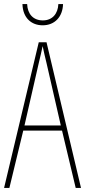

<svg xmlns="http://www.w3.org/2000/svg" viewBox="-20 -921 417 941"><path d="M289 -901H266C264 -854 237 -821 190 -821C143 -821 115 -852 113 -901H90C92 -832 135 -797 189 -797C248 -797 287 -838 289 -901ZM351 0H377L208 -714H170L0 0H26L94 -281H284ZM208 -612 278 -306H100L170 -612C178 -646 183 -666 189 -695C195 -666 200 -645 208 -612Z"/></svg>

Font: Noto Sans Kannada ExtraCondensed Thin
Style: Regular
Weight: 100
Width: 2
Designer: Jelle Bosma - Monotype Design Team
Foundry: Monotype Imaging Inc.
Version: Version 2.005